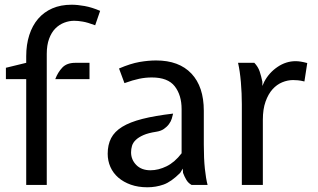

<svg xmlns="http://www.w3.org/2000/svg" viewBox="-20 -783 1348 813"><path d="M5 -448V-496L91 -517V-545Q91 -594 104 -634.5Q117 -675 141.5 -703.5Q166 -732 201.5 -747.5Q237 -763 283 -763Q308 -763 338.5 -757.5Q369 -752 404 -737L383 -676Q351 -688 330.5 -691.5Q310 -695 294 -695Q273 -695 252 -687Q231 -679 214.5 -662.5Q198 -646 188 -619Q178 -592 178 -555V0H91V-448ZM359 -517V-448H214Q225 -477 244 -497Q263 -517 299 -517Z M843 -171Q843 -111 847.5 -68.5Q852 -26 859 0H791Q777 -8 769 -21.5Q761 -35 755 -51L754 -69L743 -51Q705 -13 672.5 -1.5Q640 10 604 10Q565 10 534 -1Q503 -12 481 -31Q459 -50 447.5 -76Q436 -102 436 -132Q436 -170 450.5 -198Q465 -226 497.5 -246Q530 -266 583 -279.5Q636 -293 713 -302Q711 -293 707.5 -281Q704 -269 695.5 -257.5Q687 -246 674 -237Q661 -228 641 -225Q608 -220 587.5 -211Q567 -202 555 -190.5Q543 -179 539 -165.5Q535 -152 535 -138Q535 -107 557 -84.5Q579 -62 617 -62Q651 -62 685.5 -79Q720 -96 749 -134V-321Q749 -380 720 -417.5Q691 -455 623 -455Q596 -455 569.5 -449.5Q543 -444 507 -431L484 -493Q533 -514 570.5 -520.5Q608 -527 641 -527Q738 -527 790.5 -471.5Q843 -416 843 -314Z M1057 -517Q1073 -500 1079.5 -480.5Q1086 -461 1091 -437V-419L1099 -437Q1119 -475 1155 -499.5Q1191 -524 1232 -524Q1252 -524 1281 -516L1269 -438Q1253 -442 1241.5 -443Q1230 -444 1221 -444Q1198 -444 1175 -434.5Q1152 -425 1134 -405Q1116 -385 1104.5 -353Q1093 -321 1093 -276V0H1004V-342Q1004 -388 1000 -435Q996 -482 988 -517Z"/></svg>

Font: Expletus Sans
Style: Regular
Weight: 400
Designer: Jasper de Waard
Foundry: Designtown
Version: Version 7.028